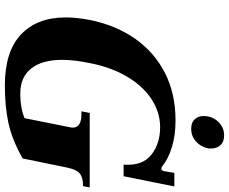

<svg xmlns="http://www.w3.org/2000/svg" viewBox="-98 -858 965 810"><g transform="rotate(90 385.0 -452.5)"><path d="M469 -828Q469 -864 492.5 -889.5Q516 -915 551 -915Q577 -915 591.5 -900Q606 -885 606 -860Q606 -850 605 -845Q598 -815 575.5 -795.5Q553 -776 523 -776Q497 -776 483 -790.5Q469 -805 469 -828ZM53 -247Q53 -293 64 -350Q86 -458 142.5 -539Q199 -620 286.5 -665Q374 -710 488 -710Q552 -710 602.5 -694Q653 -678 682 -653Q688 -650 690 -650Q698 -650 701 -659L709 -705H766L723 -491H674Q680 -570 633 -607.5Q586 -645 516 -645Q454 -645 399 -609.5Q344 -574 304 -507.5Q264 -441 246 -350Q232 -282 232 -232Q232 -147 268.5 -101Q305 -55 375 -55Q434 -55 478 -73L516 -263Q518 -271 518 -276Q518 -313 462 -313H449L456 -348H770L765 -320Q729 -320 712 -306.5Q695 -293 687 -255L648 -65Q568 -20 498 -5Q428 10 340 10Q197 10 125 -58Q53 -126 53 -247Z"/></g></svg>

Font: Taviraj
Style: Bold Italic
Weight: 700
Italic angle: -12°
Designer: Katatrad Team
Foundry: CadsonDemak
Version: Version 1.001